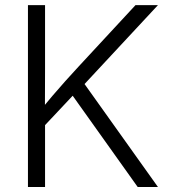

<svg xmlns="http://www.w3.org/2000/svg" viewBox="-20 -748 678 768"><path d="M140.1 -226.1 137.7 -302.2Q164.1 -334.5 189.7 -364.5Q215.3 -394.5 241.5 -423.8Q267.6 -453.1 295.4 -482.9L522 -727.5H611.8L305.2 -397.9L300.3 -396.5ZM91.8 0V-727.5H160.2V-474.6L159.7 -310.5L160.2 -275.4V0ZM530.8 0 258.8 -381.8 302.7 -433.6 611.8 0Z"/></svg>

Font: Inter 18pt Light
Style: Regular
Weight: 300
Designer: Rasmus Andersson
Foundry: rsms
Version: Version 4.001;git-66647c0bb